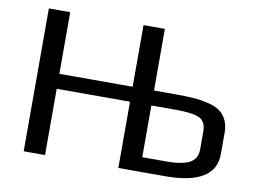

<svg xmlns="http://www.w3.org/2000/svg" viewBox="-72 -754 1144 859"><g transform="rotate(10 500.0 -324.5)"><path d="M514 -649H611V-369H708Q757 -369 790.5 -366.5Q824 -364 857.5 -356Q891 -348 911 -334Q931 -320 943 -295.5Q955 -271 955 -237V-141Q955 0 726 0H514V-301H181V0H84V-649H181V-369H514ZM860 -145V-226Q860 -272 829.5 -286.5Q799 -301 721 -301H611V-66H719Q745 -66 762.5 -67.5Q780 -69 806 -76Q832 -83 846 -100.5Q860 -118 860 -145Z"/></g></svg>

Font: Play
Style: Regular
Weight: 400
Designer: Jonas Hecksher
Foundry: Jonas Hecksher, Playtypeª, e-types AS
Version: Version 1.002